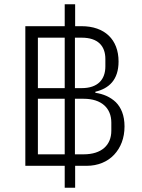

<svg xmlns="http://www.w3.org/2000/svg" viewBox="-20 -800 669 902"><path d="M333 82H284V-21H99V-677H284V-780H333V-677H363C472 -677 537 -614 537 -511C537 -424 491 -384 428 -369V-364C465 -359 499 -344 524 -320C549 -295 565 -258 565 -206C565 -151 547 -106 516 -73C485 -40 440 -21 387 -21H333ZM284 -386V-623H158V-386ZM332 -386H364C440 -386 475 -427 475 -488V-523C475 -584 440 -623 364 -623H332ZM284 -75V-336H158V-75ZM332 -75H373C457 -75 503 -118 503 -186V-224C503 -292 457 -336 373 -336H332Z"/></svg>

Font: Plexus Sans Light
Style: Regular
Weight: 300
Version: Version 2.001;PS 002.001;hotconv 1.0.70;makeotf.lib2.5.58329